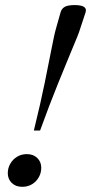

<svg xmlns="http://www.w3.org/2000/svg" viewBox="-20 -712 351 740"><path d="M309.5 -663.5 290 -604.5Q285.5 -589 277 -568.2Q268.5 -547.5 257.2 -520.5Q246 -493.5 232.5 -460.5Q219 -427.5 203.2 -388.8Q187.5 -350 170.2 -305Q153 -260 134.5 -209H110.5Q123.5 -262 134 -308Q144.5 -354 152.5 -393.5Q160.5 -433 167 -466Q173.5 -499 178.8 -525.2Q184 -551.5 188.2 -571.2Q192.5 -591 196.5 -604.5L213.5 -664.5Q216.5 -675 223.5 -681.2Q230.5 -687.5 241.5 -690Q252.5 -692.5 267.5 -692.5Q283 -692.5 293.5 -689.8Q304 -687 308.5 -680.8Q313 -674.5 309.5 -663.5ZM83.5 -118Q108.5 -118 123.8 -103Q139 -88 139 -65.5Q139 -45.5 129.5 -28.8Q120 -12 103.5 -2Q87 8 65.5 8Q40.5 8 25.2 -7Q10 -22 10 -44.5Q10 -64.5 19.8 -81.2Q29.5 -98 46 -108Q62.5 -118 83.5 -118Z"/></svg>

Font: Newsreader 36pt
Style: Italic
Weight: 400
Italic angle: -17°
Designer: Hugues Gentile
Foundry: Production Type
Version: Version 1.003